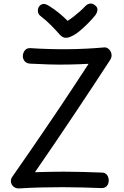

<svg xmlns="http://www.w3.org/2000/svg" viewBox="-20 -1044 693 1077"><path d="M149 -687Q129 -688 118.5 -700.5Q108 -713 108 -730Q109 -749 120 -762Q131 -775 150 -774Q256 -767 360 -768Q464 -769 564 -778Q575 -779 584.5 -773Q594 -767 600 -756.5Q606 -746 606 -733.5Q606 -721 598 -708Q553 -639 503 -563Q453 -487 399 -406.5Q345 -326 289 -243Q233 -160 176 -78Q204 -79 231 -79.5Q258 -80 285 -80.5Q312 -81 339 -81Q392 -81 445 -79.5Q498 -78 550 -76Q570 -76 580 -63Q590 -50 590 -30Q589 -12 579 -0.5Q569 11 549 11Q494 9 440.5 7.5Q387 6 332 6Q271 6 209 7.5Q147 9 85 13Q68 13 56 3Q44 -7 41.5 -22.5Q39 -38 48 -51Q100 -126 138.5 -181.5Q177 -237 207.5 -282Q238 -327 266 -368Q294 -409 324 -454Q354 -499 391 -555Q428 -611 477 -686Q420 -683 364.5 -682Q309 -681 255.5 -682.5Q202 -684 149 -687ZM459 -1010Q472 -1023 487 -1024Q502 -1025 517 -1011Q528 -1001 526.5 -987Q525 -973 515 -959Q499 -939 477.5 -917Q456 -895 434.5 -876.5Q413 -858 396 -848Q383 -841 372 -836.5Q361 -832 350 -832Q340 -832 331.5 -836.5Q323 -841 315 -850Q293 -875 266 -902.5Q239 -930 205 -956Q193 -966 192.5 -983Q192 -1000 202 -1011Q213 -1022 225.5 -1022Q238 -1022 258 -1009Q284 -993 310.5 -971.5Q337 -950 359 -927Q375 -937 392.5 -950.5Q410 -964 427.5 -979.5Q445 -995 459 -1010Z"/></svg>

Font: Playpen Sans Deva
Style: Regular
Weight: 400
Designer: Pooja Saxena, Gunjan Panchal, Laura Meseguer, Veronika Burian, José Scaglione
Foundry: TypeTogether
Version: Version 2.000